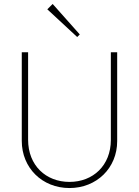

<svg xmlns="http://www.w3.org/2000/svg" viewBox="-20 -940 702 970"><path d="M331 10C468 10 572 -91 572 -227V-676H540V-233C540 -104 450 -21 331 -21C212 -21 122 -104 122 -234V-676H90V-228C90 -92 193 10 331 10ZM219 -893 370 -753 383 -766 246 -920Z"/></svg>

Font: MV Cash Thin
Style: Regular
Weight: 100
Designer: Rodrigo Fuenzalida
Foundry: fragTYPE
Version: Version 1.100;Glyphs 3.1.2 (3151)